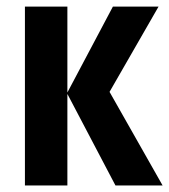

<svg xmlns="http://www.w3.org/2000/svg" viewBox="-20 -567 518 587"><path d="M325.2 -546.9H464.8L314.9 -286.1L477.1 0H333L186 -279.8V0H56.2V-546.9H186V-284.2Z"/></svg>

Font: Open Sans Condensed
Style: Bold
Weight: 700
Width: 3
Designer: Monotype Design Team
Foundry: Monotype Imaging Inc.
Version: Version 3.003; ttfautohint (v1.8.4)